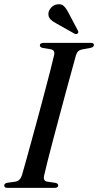

<svg xmlns="http://www.w3.org/2000/svg" viewBox="-20 -907 474 927"><path d="M193 -59.5Q187 -33.5 208 -30L248 -24Q261 -21 261 -12Q261 0 243 0H16Q0.5 0 0.5 -11Q0 -21.5 15 -24.5L54.5 -30Q77 -33.5 86 -61Q93.5 -87 106 -132Q118.5 -177 134 -233.5Q149.5 -290 165.8 -350.2Q182 -410.5 197 -467.2Q212 -524 223.8 -569.8Q235.5 -615.5 241.5 -642Q246 -665 225.5 -669L186 -675.5Q172.5 -679 172.5 -688Q172.5 -700 193.5 -700H418.5Q433.5 -700 433.5 -690Q433.5 -679.5 417.5 -676L375 -668Q364 -665.5 357.8 -659.8Q351.5 -654 347 -641Q339.5 -613.5 326.5 -566.5Q313.5 -519.5 297.8 -461.5Q282 -403.5 265.8 -342.2Q249.5 -281 234.5 -224.8Q219.5 -168.5 208.8 -125Q198 -81.5 193 -59.5ZM310.5 -845.5 356.5 -758.5Q360.5 -750 355 -745.5Q349 -740 340.5 -744L253.5 -793Q235 -802.5 223.5 -814Q212 -825.5 214 -844.5Q215.5 -857.5 227.2 -870.5Q239 -883.5 257 -886Q276 -889 288 -877.8Q300 -866.5 310.5 -845.5Z"/></svg>

Font: Fraunces 72pt
Style: Italic
Weight: 400
Italic angle: -16°
Version: Version 1.000;[b76b70a41]